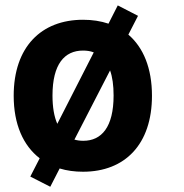

<svg xmlns="http://www.w3.org/2000/svg" viewBox="-20 -631 687 718"><path d="M496.1 -571.8 420.4 -610.8 385.7 -542.5C356.9 -552.2 325.2 -557.1 290.5 -557.1C134.3 -557.1 31.2 -455.6 31.2 -272.9C31.2 -166 66.9 -86.4 128.4 -39.1L93.3 29.3L168 67.4L203.1 -1C230 7.3 259.3 11.2 290.5 11.2C447.3 11.2 548.3 -91.3 548.3 -272.9C548.3 -376 516.1 -453.6 460 -501.5ZM176.3 -273.9C176.3 -391.1 221.2 -441.9 290.5 -441.9C305.2 -441.9 318.4 -439.9 330.6 -435.1L194.3 -168C182.6 -194.3 176.3 -229.5 176.3 -273.9ZM291.5 -104.5C279.8 -104.5 268.6 -106 258.3 -108.9L391.6 -367.7C400.4 -343.3 404.8 -312 404.8 -273.9C404.8 -155.8 359.9 -104.5 291.5 -104.5Z"/></svg>

Font: Winston ExtraBold
Style: Regular
Weight: 800
Designer: Vernon Adams, Kim Jin-seong, David Berlow, Cristiano Sobral
Foundry: The Winston Project Authors
Version: Version 3.004